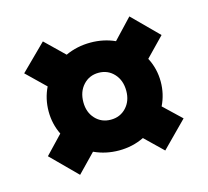

<svg xmlns="http://www.w3.org/2000/svg" viewBox="-77 -635 711 657"><g transform="rotate(-15 278.5 -307.0)"><path d="M130 -67 40 -157 101 -221Q82 -260 82 -304Q82 -349 101 -388L35 -452L125 -541L192 -476Q233 -495 281 -495Q327 -495 367 -477L433 -547L523 -457L458 -390Q479 -350 479 -304Q479 -260 460 -221L522 -162L433 -72L370 -133Q329 -113 281 -113Q234 -113 193 -132ZM281 -222Q314 -222 335.5 -245Q357 -268 357 -304Q357 -341 335.5 -364.5Q314 -388 281 -388Q248 -388 226.5 -364.5Q205 -341 205 -304Q205 -268 226.5 -245Q248 -222 281 -222Z"/></g></svg>

Font: Lexend Deca SemiBold
Style: Regular
Weight: 600
Designer: Bonnie Shaver-Troup, Thomas Jockin
Foundry: Lexend
Version: Version 1.008; ttfautohint (v1.8.4.7-5d5b)